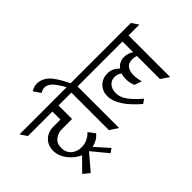

<svg xmlns="http://www.w3.org/2000/svg" viewBox="-220 -1381 1964 1964"><g transform="rotate(-45 762.5 -398.5)"><path d="M238 -486H335V-602H-20L-68 -675H536L584 -602H423V-406H276Q219 -406 177 -372.5Q135 -339 135 -274Q135 -209 179 -170.5Q223 -132 287 -132Q375 -132 440 -200L494 -128Q443 -70 370 -56L499 89L454 120L313 -51L167 120L99 65L233 -71Q159 -104 107.5 -171.5Q56 -239 56 -314Q56 -389 105 -437.5Q154 -486 238 -486Z M698 -602V0L609 -59V-602H483L442 -675H613Q575 -747 536 -790.5Q497 -834 450 -834Q426 -834 391 -815L339 -891Q381 -917 424.5 -917Q468 -917 508 -895Q548 -873 579 -832Q627 -768 671 -675H821L862 -602Z M1122 -201Q1100 -249 1100 -298.5Q1100 -348 1111 -376Q1079 -403 1033.5 -403Q988 -403 957 -370Q926 -337 926 -275.5Q926 -214 971.5 -154Q1017 -94 1091 -32L1046 0Q843 -174 843 -317Q843 -387 889.5 -434Q936 -481 1008.5 -481Q1081 -481 1135 -423Q1177 -479 1248 -479Q1298 -479 1348 -448V-602H767L717 -675H1543L1593 -602H1436V0L1348 -59V-393Q1320 -403 1288 -403Q1233 -403 1208.5 -367.5Q1184 -332 1184 -281Q1184 -230 1200 -175Z"/></g></svg>

Font: Halant Medium
Style: Regular
Weight: 500
Designer: Hitesh Malaviya (Devanagari), Satya Rajpurohit (Latin)
Foundry: Indian Type Foundry
Version: Version 1.101;PS 1.0;hotconv 1.0.78;makeotf.lib2.5.61930; tt